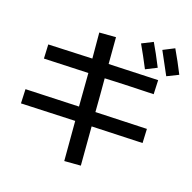

<svg xmlns="http://www.w3.org/2000/svg" viewBox="-158 -1017 1254 1257"><g transform="rotate(20 468.5 -389.0)"><path d="M629.9 -813.5 705.1 -851.6Q741.2 -791 787.1 -701.2L711.9 -663.1Q669.9 -744.1 629.9 -813.5ZM775.4 -821.3 851.6 -860.4Q895.5 -785.2 935.5 -706.1L858.4 -668Q834 -714.8 775.4 -821.3ZM348.6 -787.1 461.9 -795.9 476.6 -614.3 817.4 -626 821.3 -529.3Q806.6 -529.3 750.5 -527.3Q694.3 -525.4 652.3 -524.4Q617.2 -523.4 560.5 -521Q503.9 -518.6 484.4 -517.6Q489.3 -458 494.1 -403.3Q500 -326.2 502.9 -289.1L857.4 -300.8L862.3 -204.1L511.7 -192.4L533.2 73.2L420.9 82L398.4 -189.5L25.4 -175.8L21.5 -273.4L389.6 -286.1L372.1 -513.7L66.4 -502.9L61.5 -599.6L364.3 -611.3Z"/></g></svg>

Font: RobotoJAA
Style: Medium
Weight: 500
Version: Version 2.05; 2016-11-05